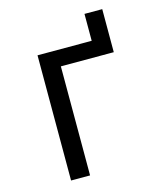

<svg xmlns="http://www.w3.org/2000/svg" viewBox="-123 -941 887 1034"><g transform="rotate(-15 320.0 -424.0)"><path d="M144 -698H446V-848H545V-608H250V0H144Z"/></g></svg>

Font: Writer Medium
Style: Regular
Weight: 500
Monospace: yes
Designer: Mike Abbink, Paul van der Laan, Pieter van Rosmalen
Foundry: Bold Monday
Version: Version 2.001 2020